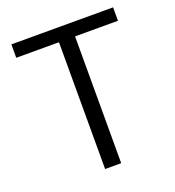

<svg xmlns="http://www.w3.org/2000/svg" viewBox="-133 -837 860 942"><g transform="rotate(-20 297.0 -366.0)"><path d="M255 -662H32V-732H563V-662H339V0H255Z"/></g></svg>

Font: Source Han Sans CN Normal
Style: Regular
Weight: 350
Designer: Ryoko NISHIZUKA 西塚涼子 (kana, bopomofo & ideographs); Paul D. Hunt (Latin, Greek & Cyrillic); Sandoll Communications 산돌커뮤니
Foundry: Adobe
Version: Version 2.004;hotconv 1.0.118;makeotfexe 2.5.65603